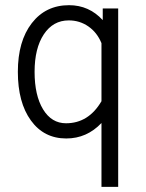

<svg xmlns="http://www.w3.org/2000/svg" viewBox="-20 -520 563 740"><path d="M435.5 200.2H371.1V-45.9Q314.5 13.7 235.4 13.7Q149.4 13.7 99.1 -55.7Q48.8 -125 48.8 -243.2Q48.8 -361.3 102.5 -430.7Q156.2 -500 246.1 -500Q323.2 -500 376 -442.4V-487.3H435.5ZM371.1 -353.5Q354.5 -394.5 320.8 -418Q287.1 -441.4 245.1 -441.4Q184.6 -441.4 148.9 -387.7Q113.3 -334 113.3 -243.2Q113.3 -152.3 146 -98.6Q178.7 -44.9 234.4 -44.9Q321.3 -44.9 371.1 -129.9Z"/></svg>

Font: Lohit Devanagari
Style: Regular
Weight: 400
Version: 2.95.4